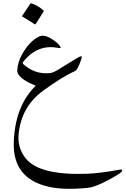

<svg xmlns="http://www.w3.org/2000/svg" viewBox="-20 -682 765 1170"><path d="M217.3 -459Q246.6 -473.1 287.8 -449Q329.1 -424.8 346.2 -400.4Q356.9 -385.3 333 -390.1Q208 -415 120.1 -303.7Q115.7 -297.9 122.6 -291Q192.4 -226.6 287.1 -236.8Q303.2 -238.8 334 -257.3Q450.7 -329.6 465.8 -336.9Q484.4 -345.7 475.1 -319.8Q452.6 -256.3 439.9 -250.5Q358.9 -214.4 241.7 -128.4Q111.8 -33.2 93.8 130.9Q84.5 216.8 136.2 282.7Q218.3 386.7 507.3 377Q585.4 374.5 711.9 351.6Q722.7 349.6 724.6 355.5Q729.5 370.6 616.2 427.2Q552.7 459 517.6 462.4Q370.6 477.5 276.4 456.1Q56.6 406.2 64 185.1Q71.3 -36.1 197.8 -159.7Q119.1 -190.9 94.2 -225.6Q84 -239.7 85.4 -257.3Q89.4 -304.2 110.4 -342.8Q156.2 -429.2 217.3 -459ZM164.6 -659.2Q167 -663.1 172.9 -661.1Q212.4 -647.5 243.7 -619.6Q248 -615.7 245.1 -610.8L197.3 -535.2Q194.3 -530.8 187.3 -536.6Q180.2 -542.5 117.2 -580.6Q113.3 -583 115.7 -586.4Z"/></svg>

Font: Amiri
Style: Regular
Weight: 400
Designer: Khaled Hosny
Version: Version 000.108